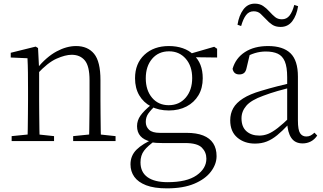

<svg xmlns="http://www.w3.org/2000/svg" viewBox="-20 -775 1776 1055"><path d="M44 0V-27L154 -38H174L277 -27V0ZM131 0Q132 -24 132.5 -64.5Q133 -105 133.5 -149Q134 -193 134 -226V-281Q134 -333 133.5 -375.5Q133 -418 131 -455L39 -459V-485L176 -519L189 -511L195 -393V-392V-226Q195 -193 195.5 -149Q196 -105 196.5 -64.5Q197 -24 198 0ZM382 0V-27L491 -38H512L615 -27V0ZM469 0Q470 -24 470.5 -64Q471 -104 471.5 -148Q472 -192 472 -226V-334Q472 -412 446 -443Q420 -474 374 -474Q339 -474 290.5 -452.5Q242 -431 184 -368L174 -398H182Q236 -463 291 -492.5Q346 -522 398 -522Q462 -522 497 -479.5Q532 -437 532 -335V-226Q532 -192 532.5 -148Q533 -104 533.5 -64Q534 -24 535 0Z M897 260Q827 260 783 243Q739 226 718 196.5Q697 167 697 128Q697 80 730.5 47Q764 14 828 -13L834 -3Q791 27 771.5 53Q752 79 752 117Q752 171 790.5 198.5Q829 226 901 226Q1006 226 1060 188.5Q1114 151 1114 97Q1114 61 1089 36Q1064 11 997 11H871Q854 11 838 10Q822 9 808 5V3Q733 -15 733 -82Q733 -113 752 -140Q771 -167 813 -201V-210L837 -198Q808 -170 794.5 -150.5Q781 -131 781 -105Q781 -79 799 -62Q817 -45 858 -45H1005Q1060 -45 1096.5 -30.5Q1133 -16 1151.5 12.5Q1170 41 1170 83Q1170 127 1139 168Q1108 209 1047.5 234.5Q987 260 897 260ZM908 -168Q852 -168 810 -190Q768 -212 745 -251.5Q722 -291 722 -345Q722 -426 773.5 -474Q825 -522 908 -522Q950 -522 984.5 -510Q1019 -498 1042 -475L1044 -473Q1094 -428 1094 -345Q1094 -291 1070.5 -251.5Q1047 -212 1005 -190Q963 -168 908 -168ZM907 -197Q965 -197 1000.5 -238.5Q1036 -280 1036 -346Q1036 -412 1000.5 -452.5Q965 -493 909 -493Q851 -493 816 -452Q781 -411 781 -345Q781 -279 815.5 -238Q850 -197 907 -197ZM1013 -461V-478H1019L1157 -518L1173 -507V-459Z M1381 14Q1323 14 1284 -19Q1245 -52 1245 -114Q1245 -151 1261.5 -180.5Q1278 -210 1315.5 -234Q1353 -258 1415 -276Q1458 -289 1502.5 -300.5Q1547 -312 1587 -321V-297Q1547 -287 1505.5 -275Q1464 -263 1427 -249Q1360 -225 1333.5 -194Q1307 -163 1307 -125Q1307 -78 1334 -54Q1361 -30 1405 -30Q1430 -30 1453.5 -39.5Q1477 -49 1506.5 -72Q1536 -95 1576 -134L1582 -89H1563Q1531 -55 1503 -32Q1475 -9 1446 2.5Q1417 14 1381 14ZM1643 13Q1601 13 1580.5 -17.5Q1560 -48 1558 -102V-106V-350Q1558 -407 1545 -437.5Q1532 -468 1506 -480Q1480 -492 1440 -492Q1410 -492 1380 -483Q1350 -474 1318 -454L1354 -482L1335 -402Q1331 -382 1321 -374Q1311 -366 1295 -366Q1264 -366 1258 -397Q1275 -456 1326 -489Q1377 -522 1453 -522Q1535 -522 1576 -482.5Q1617 -443 1617 -354V-113Q1617 -61 1629 -43Q1641 -25 1663 -25Q1676 -25 1686 -30Q1696 -35 1708 -46L1723 -30Q1708 -8 1687.5 2.5Q1667 13 1643 13ZM1285 -639Q1293 -690 1317 -722.5Q1341 -755 1380 -755Q1407 -755 1426 -742Q1445 -729 1460 -712Q1477 -693 1492 -681Q1507 -669 1529 -669Q1555 -669 1571 -689.5Q1587 -710 1597 -748L1618 -741Q1610 -690 1586 -658.5Q1562 -627 1522 -627Q1494 -627 1475.5 -639.5Q1457 -652 1443 -668Q1427 -685 1412 -699Q1397 -713 1374 -713Q1348 -713 1332 -692Q1316 -671 1305 -632Z"/></svg>

Font: Noto Serif HK
Style: Regular
Weight: 200
Designer: Ryoko NISHIZUKA 西塚涼子 (kana & ideographs); Frank Grießhammer (Latin, Greek & Cyrillic); Wenlong ZHANG 张文龙 (bopomofo); San
Foundry: Adobe
Version: Version 2.001;hotconv 1.1.0;makeotfexe 2.6.0